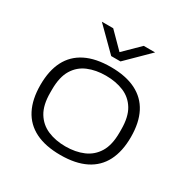

<svg xmlns="http://www.w3.org/2000/svg" viewBox="-165 -877 1023 1040"><g transform="rotate(30 346.0 -357.0)"><path d="M346 12Q252 12 189 -19.5Q126 -51 94.5 -112.5Q63 -174 63 -263Q63 -353 94.5 -414Q126 -475 189 -506.5Q252 -538 346 -538Q440 -538 503 -506.5Q566 -475 597.5 -414Q629 -353 629 -263Q629 -174 597.5 -112.5Q566 -51 503 -19.5Q440 12 346 12ZM346 -42Q409 -42 458 -63Q507 -84 535 -130Q563 -176 563 -253V-273Q563 -351 535 -397Q507 -443 458 -463.5Q409 -484 346 -484Q284 -484 235 -463.5Q186 -443 158 -397Q130 -351 130 -273V-253Q130 -176 158 -130Q186 -84 235 -63Q284 -42 346 -42ZM180 -726H251L360 -616H330L442 -726H513L375 -590H317Z"/></g></svg>

Font: Archivo Expanded ExtraLight
Style: Regular
Weight: 250
Width: 7
Designer: Hector Gatti
Foundry: Omnibus-Type
Version: Version 2.001